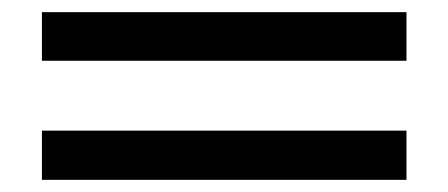

<svg xmlns="http://www.w3.org/2000/svg" viewBox="-20 -423 737 316"><path d="M49 -403H649V-323H49ZM49 -208H649V-127H49Z"/></svg>

Font: Oakes Grotesk
Style: Bold
Weight: 600
Designer: Samuel Oakes
Foundry: Samuel Oakes
Version: Version 1.000;PS 001.000;hotconv 1.0.88;makeotf.lib2.5.64775